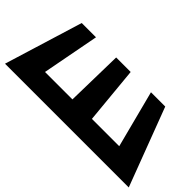

<svg xmlns="http://www.w3.org/2000/svg" viewBox="-51 -860 1198 1198"><g transform="rotate(45 548.0 -261.0)"><path d="M459 -142H217L289 -520H163L4 -2H191H455H457H642H644H909H1096L900 -520H774L872 -142H631L595 -520H594H469H467Z"/></g></svg>

Font: Hussar Milosc
Style: Bold
Weight: 700
Foundry: Cannot Into Space Fonts
Version: Version 1.02